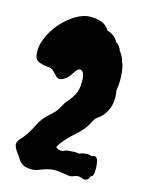

<svg xmlns="http://www.w3.org/2000/svg" viewBox="-115 -804 666 891"><g transform="rotate(15 218.0 -358.5)"><path d="M263.7 -177.7Q227.5 -143.6 210 -112.3Q214.8 -101.6 234.4 -100.6Q241.2 -99.6 246.1 -101.6Q255.9 -108.4 271 -109.4Q286.1 -110.4 293 -110.8Q299.8 -111.3 302.7 -111.3Q311.5 -109.4 322.3 -109.4Q333 -115.2 348.1 -116.7Q363.3 -118.2 372.6 -114.7Q381.8 -111.3 385.7 -114.7Q389.6 -118.2 397.5 -115.2Q405.3 -112.3 408.7 -99.6Q412.1 -86.9 413.1 -72.3Q415 -36.1 408.2 -26.4Q397.5 -21.5 396.5 -14.6Q395.5 -7.8 387.7 -3.4Q379.9 1 374 0.5Q368.2 0 363.3 -2Q348.6 -7.8 339.8 -6.3Q331.1 -4.9 320.3 -0.5Q309.6 3.9 299.3 2.4Q289.1 1 277.8 -1Q266.6 -2.9 253.9 -4.4Q241.2 -5.9 228 -5.9Q214.8 -5.9 195.3 -0.5Q175.8 4.9 158.2 12.2Q140.6 19.5 119.6 18.6Q98.6 17.6 87.9 12.2Q77.1 6.8 69.8 -0.5Q62.5 -7.8 57.6 -17.1Q52.7 -26.4 43 -38.1Q33.2 -49.8 26.9 -67.4Q20.5 -85 38.6 -104Q56.6 -123 66.9 -139.2Q77.1 -155.3 84 -168.5Q90.8 -181.6 96.2 -192.4Q101.6 -203.1 110.8 -215.3Q120.1 -227.5 130.9 -237.8Q141.6 -248 152.3 -257.8Q173.8 -277.3 185.5 -301.8Q192.4 -316.4 202.6 -328.1Q212.9 -339.8 222.7 -353.5Q244.1 -383.8 246.1 -417.5Q248 -451.2 244.1 -465.3Q240.2 -479.5 232.4 -484.4Q216.8 -495.1 198.7 -465.3Q180.7 -435.5 159.2 -424.8Q137.7 -414.1 125 -427.7Q112.3 -441.4 103.5 -450.2Q94.7 -459 75.2 -460.4Q55.7 -461.9 35.6 -468.8Q15.6 -475.6 11.7 -496.1Q4.9 -535.2 21.5 -577.6Q38.1 -620.1 68.4 -655.3Q98.6 -690.4 136.2 -713.4Q173.8 -736.3 206.1 -736.3Q238.3 -736.3 261.7 -727.5Q285.2 -718.8 300.8 -693.4Q307.6 -694.3 325.2 -683.6Q342.8 -672.9 353.5 -651.4Q360.4 -649.4 368.2 -639.6Q378.9 -625 378.9 -617.2Q383.8 -614.3 390.6 -601.6Q402.3 -581.1 402.3 -569.3Q409.2 -566.4 414.1 -523.4Q416 -507.8 416 -485.4Q416 -462.9 411.1 -435.5Q415 -424.8 415 -401.9Q415 -378.9 407.2 -353.5Q390.6 -312.5 360.4 -293Q347.7 -284.2 338.4 -265.1Q329.1 -246.1 317.9 -231.9Q306.6 -217.8 293 -204.6Q279.3 -191.4 263.7 -177.7Z"/></g></svg>

Font: Creepster Caps
Style: Regular
Weight: 400
Designer: Font Diner, Inc
Foundry: Font Diner, Inc
Version: Version 1.000